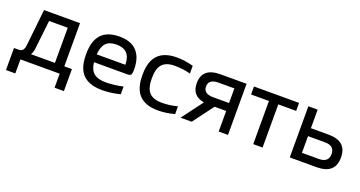

<svg xmlns="http://www.w3.org/2000/svg" viewBox="-39 -1068 3310 1764"><g transform="rotate(20 1616.5 -186.0)"><path d="M75.2 -78.1Q102.1 -78.1 115.2 -92.8Q128.4 -107.4 132.8 -144L170.9 -500H522.9V-78.1H597.2V137.2H505.9V0H122.1V137.2H30.8V-78.1ZM196.8 -78.1H431.2V-421.9H249L216.8 -138.2Q211.9 -100.1 196.8 -78.1Z M1135.7 -268.1Q1135.7 -232.4 1127.9 -219.7Q1120.1 -207 1095.7 -207H766.1Q773.4 -135.3 812.7 -102.5Q852.1 -69.8 931.2 -69.8Q967.3 -69.8 1015.9 -75.7Q1064.5 -81.5 1098.1 -89.8V-14.2Q1007.3 8.8 923.8 8.8Q795.9 8.8 734.4 -53.5Q672.9 -115.7 672.9 -244.1V-255.9Q672.9 -382.8 731.2 -445.8Q789.6 -508.8 907.7 -508.8Q1021.5 -508.8 1078.6 -447Q1135.7 -385.3 1135.7 -268.1ZM765.1 -283.2H1044.9Q1043.5 -430.2 907.7 -430.2Q838.4 -430.2 804.4 -395Q770.5 -359.9 765.1 -283.2Z M1224.6 -255.9Q1224.6 -383.3 1285.2 -446Q1345.7 -508.8 1468.8 -508.8Q1547.9 -508.8 1629.9 -485.8V-410.2Q1554.7 -430.2 1476.6 -430.2Q1392.6 -430.2 1354.2 -387.9Q1315.9 -345.7 1315.9 -252.9V-247.1Q1315.9 -154.3 1354.2 -112.1Q1392.6 -69.8 1476.6 -69.8Q1554.7 -69.8 1629.9 -89.8V-14.2Q1547.9 8.8 1468.8 8.8Q1345.7 8.8 1285.2 -54Q1224.6 -116.7 1224.6 -244.1Z M2151.4 -500V0H2060.5V-201.2H1946.8L1796.4 0H1687.5L1841.3 -205.1Q1718.8 -226.1 1718.8 -350.1Q1718.8 -500 1896.5 -500ZM1809.6 -350.1Q1809.6 -278.8 1905.8 -278.8H2060.5V-421.9H1905.8Q1809.6 -421.9 1809.6 -350.1Z M2398.4 0V-421.9H2223.6V-500H2664.6V-421.9H2489.7V0Z M2755.4 0V-500H2846.2V-318.8H3019Q3198.2 -318.8 3198.2 -160.2Q3198.2 0 3019 0ZM2846.2 -78.1H3011.2Q3106 -78.1 3106 -160.2Q3106 -241.2 3011.2 -241.2H2846.2Z"/></g></svg>

Font: LT Wave Text
Style: Regular
Weight: 400
Designer: Daniel Lyons
Version: Version 2.5 (Glyphs App)